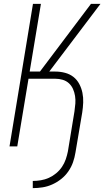

<svg xmlns="http://www.w3.org/2000/svg" viewBox="-20 -755 540 990"><path d="M149 215V178Q169 178 190.5 174.5Q212 171 232 162Q252 153 269.5 138.5Q287 124 299.5 105.5Q312 87 319 66.5Q326 46 330 26L364 -181Q367 -201 368.5 -221Q370 -241 367 -260Q364 -279 356.5 -296Q349 -313 335.5 -325.5Q322 -338 303.5 -343.5Q285 -349 265 -349H127L69 0H29L150 -735H191L133 -386H186L449 -735H498L234 -386H265Q291 -386 315.5 -379.5Q340 -373 358.5 -358.5Q377 -344 388.5 -322.5Q400 -301 405 -276.5Q410 -252 409 -226.5Q408 -201 404 -175L369 32Q365 57 356.5 81.5Q348 106 332.5 128.5Q317 151 295.5 168Q274 185 249.5 196Q225 207 199.5 211Q174 215 149 215Z"/></svg>

Font: Iosevka SS04 Extralight
Style: Italic
Weight: 200
Italic angle: -9°
Monospace: yes
Designer: Belleve Invis
Foundry: Belleve Invis
Version: Version 19.0.0; ttfautohint (v1.8.4)